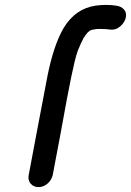

<svg xmlns="http://www.w3.org/2000/svg" viewBox="-20 -745 534 783"><path d="M137 18Q117 18 105 4Q96 -7 96 -22Q96 -27 97 -31L134 -227Q153 -329 173 -432Q198 -559 239 -630Q287 -710 370 -722Q391 -725 412 -725Q433 -725 453.5 -722Q474 -719 485 -707Q494 -698 494 -683Q494 -679 493 -673Q489 -655 472.5 -639.5Q456 -624 437 -624H434Q412 -627 389 -627Q372 -627 370 -626L353 -623L345 -619L337 -612Q328 -602 322 -591H321L318 -584Q312 -574 298 -540L291 -519L284 -492Q273 -447 253 -342Q239 -268 226 -195L195 -31Q190 -10 173.5 4Q157 18 137 18Z"/></svg>

Font: Bad Comic
Style: Italic
Weight: 400
Italic angle: -11°
Designer: GGBotNet
Foundry: GGBotNet
Version: 0.95